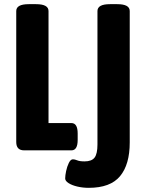

<svg xmlns="http://www.w3.org/2000/svg" viewBox="-20 -722 693 922"><path d="M406 180Q378 180 352 174Q326 168 309.5 157.5Q293 147 293 135Q293 121 297.5 99.5Q302 78 310.5 60.5Q319 43 330 43Q339 43 351 48Q363 53 386 53Q420 53 434 35Q448 17 448 -28V-669Q448 -702 508 -702H543Q603 -702 603 -669V-38Q603 68 556.5 124Q510 180 406 180ZM96 0Q58 0 58 -40V-669Q58 -702 118 -702H153Q213 -702 213 -669V-131H323Q353 -131 353 -81V-50Q353 0 323 0Z"/></svg>

Font: Asap Semi Condensed
Style: Bold
Weight: 700
Width: 4
Designer: Pablo Cosgaya
Foundry: Omnibus-Type
Version: Version 3.001; ttfautohint (v1.8.4.7-5d5b)